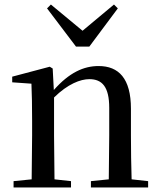

<svg xmlns="http://www.w3.org/2000/svg" viewBox="-20 -829 708 849"><path d="M205 -809 188 -792 316 -623H375L501 -792L484 -809L345 -693ZM460 0H635V-28L562 -36C560 -91 559 -174 559 -230V-348C559 -482 505 -537 416 -537C350 -537 286 -508 218 -431L213 -526L200 -534L34 -490V-465L119 -459C121 -410 122 -363 122 -295V-230L120 -36L40 -28V0H294V-28L221 -36L219 -230V-398C280 -458 336 -479 375 -479C431 -479 463 -446 463 -352V-230L461 -36L382 -28V0Z"/></svg>

Font: Source Han Serif SC Medium
Style: Regular
Weight: 500
Designer: Ryoko NISHIZUKA 西塚涼子 (kana & ideographs); Frank Grießhammer (Latin, Greek & Cyrillic); Wenlong ZHANG 张文龙 (bopomofo); San
Foundry: Adobe
Version: Version 2.003;hotconv 1.1.1;makeotfexe 2.6.0